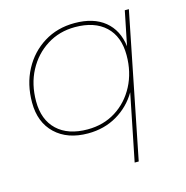

<svg xmlns="http://www.w3.org/2000/svg" viewBox="-105 -619 882 912"><g transform="rotate(-15 335.5 -163.0)"><path d="M269 3Q168 3 108.5 -53.5Q49 -110 49 -207Q49 -297 86.5 -367.5Q124 -438 190 -479Q256 -520 341 -520Q434 -520 489 -475Q544 -430 554 -349L588 -517H608L466 194H446L512 -134Q475 -71 412 -34Q349 3 269 3ZM272 -16Q350 -16 410.5 -54Q471 -92 506 -158.5Q541 -225 541 -309Q541 -401 487.5 -451Q434 -501 338 -501Q261 -501 200 -462.5Q139 -424 104 -358Q69 -292 69 -208Q69 -117 122.5 -66.5Q176 -16 272 -16Z"/></g></svg>

Font: Montserrat Thin
Style: Italic
Weight: 100
Italic angle: -11.3°
Designer: Julieta Ulanovsky
Foundry: Julieta Ulanovsky
Version: Version 9.000; ttfautohint (v1.8.4.7-5d5b)